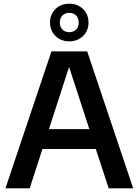

<svg xmlns="http://www.w3.org/2000/svg" viewBox="-20 -1018 750 1038"><path d="M9.5 0 258 -740H451.5L700 0H567.5L498 -212.5H209.5L140.5 0ZM244.5 -320H463L353.5 -656ZM354.5 -794.5Q309.5 -794.5 280 -823.2Q250.5 -852 250.5 -896Q250.5 -940.5 280 -969.2Q309.5 -998 354.5 -998Q399.5 -998 429 -969.2Q458.5 -940.5 458.5 -896Q458.5 -852 429 -823.2Q399.5 -794.5 354.5 -794.5ZM354.5 -844Q377 -844 391.2 -858Q405.5 -872 405.5 -896Q405.5 -920.5 391.2 -934.5Q377 -948.5 354.5 -948.5Q332 -948.5 317.8 -934.5Q303.5 -920.5 303.5 -896Q303.5 -872 317.8 -858Q332 -844 354.5 -844Z"/></svg>

Font: Encode Sans SmBold
Style: Regular
Weight: 600
Designer: Multiple Designers
Foundry: Impallari Type
Version: Version 3.002; ttfautohint (v1.8.3) -l 8 -r 50 -G 200 -x 14 